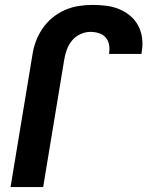

<svg xmlns="http://www.w3.org/2000/svg" viewBox="-20 -763 640 783"><path d="M23 0 112 -538Q116 -566 126 -593.5Q136 -621 153 -646Q170 -671 193.5 -690.5Q217 -710 244.5 -722Q272 -734 300.5 -738.5Q329 -743 357 -743Q385 -743 413 -739.5Q441 -736 465.5 -726Q490 -716 510.5 -699Q531 -682 543.5 -658.5Q556 -635 559.5 -607.5Q563 -580 558 -552L557 -543H425V-547Q428 -565 424.5 -582Q421 -599 410 -611Q399 -623 382.5 -628Q366 -633 348 -633Q328 -633 307.5 -623.5Q287 -614 273.5 -597.5Q260 -581 252.5 -560.5Q245 -540 242 -520L156 0Z"/></svg>

Font: Iosevka Extrabold Extended
Style: Italic
Weight: 800
Width: 7
Italic angle: -9°
Monospace: yes
Designer: Belleve Invis
Foundry: Belleve Invis
Version: Version 32.5.0; ttfautohint (v1.8.4)